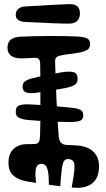

<svg xmlns="http://www.w3.org/2000/svg" viewBox="-20 -885 514 927"><path d="M320 -296Q267.5 -296 215.8 -298.8Q164 -301.5 113 -306Q87.5 -308.5 71.8 -316.2Q56 -324 56 -345Q56 -371.5 75 -377Q94 -382.5 123 -381Q171 -379 227.8 -374Q284.5 -369 324 -365Q353.5 -362 367.8 -354.8Q382 -347.5 382 -328Q382 -308 366.5 -302Q351 -296 320 -296ZM296 -460Q258.5 -452.5 221.5 -446.5Q184.5 -440.5 147 -436Q122.5 -433 105.8 -439Q89 -445 89 -468Q89 -484.5 102 -493.2Q115 -502 136 -507Q171.5 -516 207.2 -523Q243 -530 278 -536Q315.5 -542 335.2 -536.5Q355 -531 355 -504Q355 -484 339.8 -474.8Q324.5 -465.5 296 -460ZM127 -493Q138.5 -493 144.2 -486.8Q150 -480.5 150 -472Q150 -456.5 143.2 -449.8Q136.5 -443 126 -443Q112.5 -443 106.2 -450Q100 -457 100 -468Q100 -480 106.8 -486.5Q113.5 -493 127 -493ZM21 -99Q21 -144 45.8 -166.2Q70.5 -188.5 107 -189Q120.5 -189 130.5 -189.2Q140.5 -189.5 150 -190Q163 -191 167.8 -199.8Q172.5 -208.5 173 -227Q173.5 -234.5 173.8 -243.5Q174 -252.5 174 -262.5Q174.5 -269 174.5 -275.8Q174.5 -282.5 174.5 -289Q175 -295.5 175 -302Q175 -308.5 175 -315Q175 -321.5 175 -343.5Q175 -365.5 175 -395Q175 -398.5 175 -401.8Q175 -405 175 -408.5Q175 -412 175 -415.5Q175 -420.5 175 -425.2Q175 -430 175 -435Q175 -478 174.8 -518.8Q174.5 -559.5 174 -578Q173.5 -594 167.2 -600Q161 -606 146 -606Q133.5 -606 116.5 -604.5Q99.5 -603 82 -603Q51.5 -603 33.8 -615.8Q16 -628.5 16 -656Q17 -684 33.8 -695.2Q50.5 -706.5 81 -708Q149.5 -711 217.8 -711.2Q286 -711.5 348 -709Q384 -707.5 399.5 -700Q415 -692.5 415 -672Q415 -652.5 400.8 -644Q386.5 -635.5 361 -631Q335.5 -626 314 -623.8Q292.5 -621.5 272 -617Q258.5 -614 252.2 -608.2Q246 -602.5 246 -588Q248.5 -499 252.5 -409.2Q256.5 -319.5 263 -230Q264.5 -207.5 273.8 -196.8Q283 -186 304 -185Q314.5 -184.5 325.5 -184.2Q336.5 -184 347 -183Q402 -180 430.5 -153Q459 -126 458 -81Q458 -43 442.8 -19.2Q427.5 4.5 399.5 14.5Q371.5 24.5 334 21Q332 21 330.2 20.5Q328.5 20 326 20Q337 -37 339.2 -66.5Q341.5 -96 333.8 -106.5Q326 -117 307 -117Q295.5 -117 289 -107.2Q282.5 -97.5 278.5 -69.2Q274.5 -41 271 14Q257.5 12.5 244 10.8Q230.5 9 216 7Q216 -36.5 211.5 -58.2Q207 -80 199 -87Q191 -94 180 -94Q169 -94 161.5 -87Q154 -80 151.8 -60.2Q149.5 -40.5 154 -2Q142 -3.5 130 -5.8Q118 -8 106 -10Q68 -17 44.5 -37.5Q21 -58 21 -99ZM103 -854Q139.5 -855.5 173.8 -857.8Q208 -860 242 -862Q276 -864 312 -865Q340 -866 353 -854.8Q366 -843.5 366 -820Q366 -798.5 353.5 -784.8Q341 -771 314 -771Q279 -771 244 -772.5Q209 -774 173.2 -775.8Q137.5 -777.5 100 -779Q82 -780 69 -788Q56 -796 56 -813Q56 -833.5 69.8 -843.5Q83.5 -853.5 103 -854Z"/></svg>

Font: Kablammo
Style: Regular
Weight: 400
Designer: Travis Kochel, Lizy Gershenzon, Daria Petrova, Ethan Cohen
Foundry: Vectro Type Foundry
Version: Version 1.002